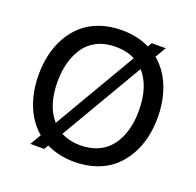

<svg xmlns="http://www.w3.org/2000/svg" viewBox="-125 -832 994 973"><g transform="rotate(20 372.5 -345.0)"><path d="M577.1 -631.8Q634.8 -584 664.1 -509Q693.4 -434.1 693.4 -345.2Q693.4 -287.6 681.2 -235.4Q668.9 -183.1 643.1 -138.2Q617.2 -93.3 580.1 -60.5Q543 -27.8 489.5 -9Q436 9.8 372.1 9.8Q288.1 9.8 220.7 -23.4L207 0H132.3L167 -59.1Q109.9 -106.9 80.8 -181.6Q51.8 -256.3 51.8 -345.2Q51.8 -402.8 64 -454.8Q76.2 -506.8 101.8 -552Q127.4 -597.2 164.8 -629.9Q202.1 -662.6 255.1 -681.4Q308.1 -700.2 372.1 -700.2Q457.5 -700.2 522.9 -667.5L536.1 -689.9H611.3ZM153.8 -345.2Q153.8 -215.3 216.8 -144L476.1 -586.9Q431.6 -610.4 372.1 -610.4Q314.9 -610.4 272 -588.9Q229 -567.4 203.9 -529.8Q178.7 -492.2 166.3 -445.8Q153.8 -399.4 153.8 -345.2ZM372.1 -79.6Q418.5 -79.6 455.8 -94Q493.2 -108.4 518.1 -132.8Q543 -157.2 559.8 -191.4Q576.7 -225.6 584.2 -263.9Q591.8 -302.2 591.8 -345.2Q591.8 -475.6 527.8 -547.4L267.6 -103.5Q313 -79.6 372.1 -79.6Z"/></g></svg>

Font: HK Grotesk Medium
Style: Regular
Weight: 500
Designer: Alfredo Marco Pradil and Stefan Peev
Foundry: Hanken Design Co.
Version: Version 1.045;PS 001.045;hotconv 1.0.88;makeotf.lib2.5.64775